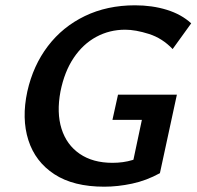

<svg xmlns="http://www.w3.org/2000/svg" viewBox="-20 -691 741 724"><path d="M373 13Q257 13 185 -34Q113 -81 87 -162.5Q61 -244 83 -346Q105 -444 160.5 -517Q216 -590 300 -630.5Q384 -671 489 -671Q554 -671 609 -654Q664 -637 701 -603L631 -506Q592 -547 541.5 -563Q491 -579 452 -579Q393 -579 343 -552Q293 -525 258 -473Q223 -421 208 -346Q193 -266 212 -205.5Q231 -145 280.5 -111Q330 -77 404 -77Q445 -77 479.5 -87.5Q514 -98 549 -120L473 -41L515 -239H404L425 -334H647L583 -38Q532 -10 478 1.5Q424 13 373 13Z"/></svg>

Font: Ysabeau Infant
Style: Bold Italic
Weight: 700
Italic angle: -12°
Designer: Christian Thalmann (Catharsis Fonts)
Version: Version 2.001;gftools[0.9.30]; featfreeze: ss01,ss02,lnum